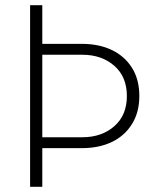

<svg xmlns="http://www.w3.org/2000/svg" viewBox="-20 -720 605 740"><path d="M118 -149V-191H297Q372 -191 420.5 -233.5Q469 -276 469 -350Q469 -424 420.5 -466.5Q372 -509 297 -509H118V-551H295Q361 -551 410.5 -527.5Q460 -504 488.5 -459Q517 -414 517 -350Q517 -287 488.5 -241.5Q460 -196 410.5 -172.5Q361 -149 295 -149ZM96 0V-700H143V0Z"/></svg>

Font: SUSE Thin ExtraLight
Style: Regular
Weight: 250
Version: Version 1.000